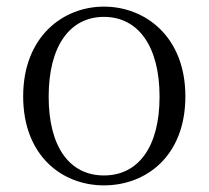

<svg xmlns="http://www.w3.org/2000/svg" viewBox="-20 -546 630 580"><path d="M294 14C421 14 540 -74 540 -255C540 -435 419 -526 294 -526C170 -526 50 -435 50 -255C50 -75 168 14 294 14ZM294 -16C191 -16 127 -101 127 -254C127 -407 191 -495 294 -495C397 -495 462 -407 462 -254C462 -101 397 -16 294 -16Z"/></svg>

Font: Noto Serif SC Light
Style: Regular
Weight: 300
Designer: Ryoko NISHIZUKA 西塚涼子 (kana & ideographs); Frank Grießhammer (Latin, Greek & Cyrillic); Wenlong ZHANG 张文龙 (bopomofo); San
Foundry: Adobe
Version: Version 2.001;hotconv 1.1.0;makeotfexe 2.6.0